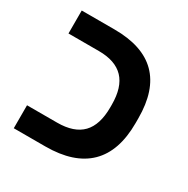

<svg xmlns="http://www.w3.org/2000/svg" viewBox="-142 -731 837 856"><g transform="rotate(30 276.5 -303.0)"><path d="M498 -315.9V-291Q498 -146.5 423.3 -73.2Q348.6 0 201.2 0H39.1V-118.2H193.8Q280.8 -118.2 323 -161.9Q365.2 -205.6 365.2 -295.9V-309.1Q365.2 -399.4 323 -443.6Q280.8 -487.8 195.8 -487.8H39.1V-606H208Q498 -606 498 -315.9Z"/></g></svg>

Font: Libra Sans Modern
Style: Bold
Weight: 700
Foundry: Stefan Peev, Context Ltd
Version: Version 1.000